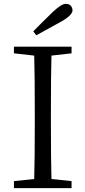

<svg xmlns="http://www.w3.org/2000/svg" viewBox="-20 -969 440 989"><path d="M167 -787.1 151.4 -807.6Q187.5 -844.7 253.9 -909.2Q296.9 -949.2 318.4 -949.2Q344.7 -949.2 351.6 -926.8Q353.5 -920.9 353.5 -916Q353.5 -892.6 301.8 -861.3Q300.8 -860.4 299.8 -860.4Q230.5 -821.3 167 -787.1ZM348.6 -728.5V-694.3L245.1 -682.6Q242.2 -586.9 242.2 -391.6V-336.9Q242.2 -142.6 245.1 -46.9L348.6 -36.1V0H51.8V-36.1L156.2 -46.9Q159.2 -142.6 159.2 -336.9V-391.6Q159.2 -586.9 156.2 -682.6L51.8 -694.3V-728.5Z"/></svg>

Font: GenYoMin JP Regular
Style: Regular
Weight: 400
Version: Version 1.001;PS 1;hotconv 16.6.51;makeotf.lib2.5.65220 DEVE